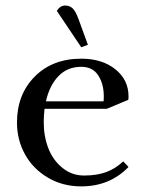

<svg xmlns="http://www.w3.org/2000/svg" viewBox="-20 -663 534 690"><path d="M41 -223.1Q41 -323.2 104.7 -387.7Q168.5 -452.1 272 -452.1Q347.2 -452.1 394.5 -414.1Q441.9 -376 441.9 -316.9Q441.9 -308.1 440.9 -304.2L363.8 -272H140.1Q137.2 -247.6 137.2 -223.1Q137.2 -173.3 153.6 -130.6Q169.9 -87.9 203.9 -60.1Q237.8 -32.2 282.2 -32.2Q328.1 -32.2 361.3 -44.4Q394.5 -56.6 422.9 -83L441.9 -63Q374.5 6.8 272 6.8Q205.1 6.8 151.9 -24.7Q98.6 -56.2 69.8 -108.4Q41 -160.6 41 -223.1ZM145 -298.8H352.1Q353 -304.7 353 -316.9Q353 -361.3 333 -392.1Q313 -422.9 272 -422.9Q222.2 -422.9 189.9 -389.2Q157.7 -355.5 145 -298.8ZM184.1 -624Q196.3 -643.1 213.9 -643.1Q231 -643.1 241.7 -632.3Q252.4 -621.6 262.2 -594.2L295.9 -502L272 -493.2Z"/></svg>

Font: Dihjauti S
Style: Bold
Weight: 700
Designer: T. Christopher White
Version: Version 3.0.0